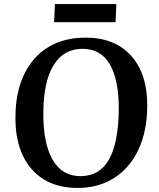

<svg xmlns="http://www.w3.org/2000/svg" viewBox="-20 -910 782 944"><path d="M56 -333Q56 -455 98 -543Q140 -631 217 -678Q294 -725 401 -725Q545 -725 625 -635.5Q705 -546 704 -388Q703 -265 661 -175Q619 -85 542 -35.5Q465 14 361 14Q264 14 195.5 -28Q127 -70 91 -148Q55 -226 56 -333ZM193 -355Q192 -206 238.5 -125Q285 -44 375 -44Q470 -44 516 -126Q562 -208 564 -370Q565 -516 520.5 -593Q476 -670 386 -670Q293 -670 243.5 -589.5Q194 -509 193 -355ZM250 -890H552L548 -801H246Z"/></svg>

Font: Literata 36pt SemiBold
Style: Italic
Weight: 600
Italic angle: -2°
Designer: Latin by Veronika Burian and Jose Scaglione. Greek by Irene Vlachou. Cyrillic by Vera Evstafieva
Foundry: TypeTogether
Version: Version 3.002